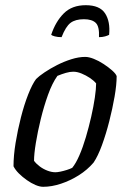

<svg xmlns="http://www.w3.org/2000/svg" viewBox="-20 -719 499 739"><path d="M146 0Q133 0 116.5 -7Q100 -14 83 -26Q66 -38 52.5 -51.5Q39 -65 32 -79Q32 -120 40 -169Q48 -218 60.5 -267Q73 -316 88.5 -355.5Q104 -395 119 -415Q130 -426 151.5 -440.5Q173 -455 199.5 -468.5Q226 -482 254.5 -491Q283 -500 308 -500Q322 -500 341 -492.5Q360 -485 379 -472.5Q398 -460 412 -447.5Q426 -435 429 -426Q429 -393 421 -347Q413 -301 400.5 -252Q388 -203 372.5 -160.5Q357 -118 340 -93Q316 -65 283.5 -44.5Q251 -24 215 -12Q179 0 146 0ZM193 -56Q201 -56 213 -58.5Q225 -61 237.5 -65Q250 -69 258 -73Q272 -90 285.5 -121Q299 -152 310.5 -191Q322 -230 331 -269.5Q340 -309 345 -343Q350 -377 350 -398Q341 -409 326 -419Q311 -429 294 -436Q277 -443 262 -443Q249 -443 233.5 -438.5Q218 -434 201 -427Q181 -399 165 -354.5Q149 -310 137 -261Q125 -212 118 -169Q111 -126 111 -100Q120 -88 133.5 -78Q147 -68 163 -62Q179 -56 193 -56ZM217 -576Q202 -576 191 -579Q180 -582 177 -585Q194 -636 225.5 -667.5Q257 -699 310 -699Q364 -699 384.5 -667.5Q405 -636 400 -585Q395 -582 384.5 -579Q374 -576 361 -576Q363 -617 348.5 -631Q334 -645 303 -645Q270 -645 251.5 -631Q233 -617 217 -576Z"/></svg>

Font: Texturina Medium 12pt Light
Style: Italic
Weight: 300
Italic angle: -11°
Version: Version 1.002